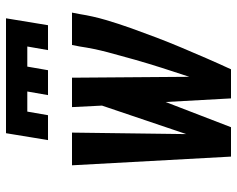

<svg xmlns="http://www.w3.org/2000/svg" viewBox="-95 -695 790 640"><g transform="rotate(-90 300.0 -375.0)"><path d="M98 0 69 -530H178L173 -149L268 -430L263 -530H361L364 -139Q379 -184 393.5 -229.5Q408 -275 421 -320.5Q434 -366 446 -411.5Q458 -457 465 -504L470 -530H578L573 -504Q566 -460 553.5 -417.5Q541 -375 526 -333Q511 -291 495 -249Q479 -207 461.5 -165.5Q444 -124 426 -82.5Q408 -41 389 0H292L280 -218L196 0ZM153 -610 176 -750H559L536 -610H453L465 -679H398L386 -610H303L315 -679H248L236 -610Z"/></g></svg>

Font: Iosevka Slab SmBdExObl
Style: Regular
Weight: 600
Width: 7
Italic angle: -9°
Monospace: yes
Designer: Belleve Invis
Foundry: Belleve Invis
Version: Version 11.1.0; ttfautohint (v1.8.3)